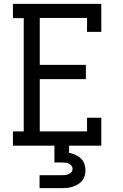

<svg xmlns="http://www.w3.org/2000/svg" viewBox="-20 -755 640 995"><path d="M47 0V-74H103V-661H47V-735H505V-590H431V-662H186V-419H425V-345H186V-74H431V-145H505V0ZM185 220V153H300Q309 153 318 152Q327 151 335.5 147.5Q344 144 350 137Q356 130 356 120Q356 111 350 103.5Q344 96 336 92.5Q328 89 318.5 88Q309 87 300 87H262V0H338V37Q354 40 370 47Q386 54 398.5 65.5Q411 77 417 93.5Q423 110 423 127Q423 142 419 156Q415 170 405.5 181.5Q396 193 383.5 200.5Q371 208 357.5 212.5Q344 217 329.5 218.5Q315 220 300 220Z"/></svg>

Font: Iosevka Etoile
Style: Regular
Weight: 400
Designer: Belleve Invis
Foundry: Belleve Invis
Version: Version 33.2.4